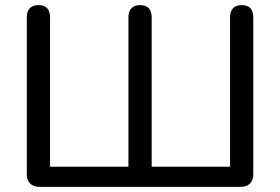

<svg xmlns="http://www.w3.org/2000/svg" viewBox="-20 -732 1097 752"><path d="M135 0Q111 0 98 -13Q85 -26 85 -50V-664Q85 -688 97 -700Q109 -712 131 -712Q153 -712 164.5 -700Q176 -688 176 -664V-79H483V-664Q483 -688 495 -700Q507 -712 528 -712Q551 -712 562.5 -700Q574 -688 574 -664V-79H881V-664Q881 -688 893 -700Q905 -712 926 -712Q949 -712 960.5 -700Q972 -688 972 -664V-50Q972 -26 959 -13Q946 0 922 0Z"/></svg>

Font: Nunito Medium
Style: Regular
Weight: 500
Designer: Vernon Adams
Foundry: Vernon Adams
Version: Version 3.601